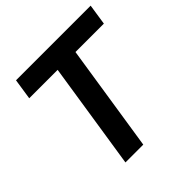

<svg xmlns="http://www.w3.org/2000/svg" viewBox="-182 -832 975 975"><g transform="rotate(-45 305.5 -344.0)"><path d="M173 0 262 -576H58L75 -688H611L594 -576H390L301 0Z"/></g></svg>

Font: Azeri Sans SemiBold
Style: Italic
Weight: 600
Designer: Hector Gatti & Omnibus-Type (original fonts) / Cristiano Sobral (main changes and remastering)
Foundry: Omnibus-Type
Version: Version 0.07;August 21, 2020;FontCreator 13.0.0.2681 64-bit;